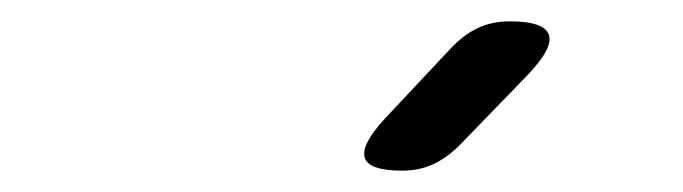

<svg xmlns="http://www.w3.org/2000/svg" viewBox="-20 -925 640 180"><path d="M357 -765Q326 -765 322 -777Q318 -789 341 -814L402 -879Q414 -892 427.5 -898.5Q441 -905 458 -905Q490 -905 494.5 -892.5Q499 -880 474 -854L411 -789Q399 -777 386 -771Q373 -765 357 -765Z"/></svg>

Font: Maple Mono
Style: Italic
Weight: 400
Italic angle: -10°
Monospace: yes
Designer: subframe7536
Version: Version 7.300